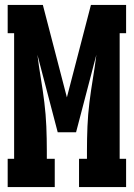

<svg xmlns="http://www.w3.org/2000/svg" viewBox="-20 -755 540 775"><path d="M11 0V-114H37V-621H11V-735H153L250 -362L347 -735H489V-621H463V-114H489V0H299V-114H331V-147Q331 -196 333 -244.5Q335 -293 341 -341.5Q347 -390 355 -438Q363 -486 369 -534L287 -221H213L131 -534Q137 -486 145 -438Q153 -390 159 -341.5Q165 -293 167 -244.5Q169 -196 169 -147V-114H201V0Z"/></svg>

Font: Iosevka Slab Heavy
Style: Regular
Weight: 900
Monospace: yes
Designer: Belleve Invis
Foundry: Belleve Invis
Version: Version 11.1.0; ttfautohint (v1.8.3)